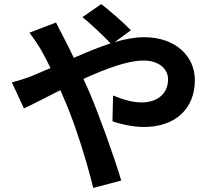

<svg xmlns="http://www.w3.org/2000/svg" viewBox="-20 -853 1040 939"><path d="M38 -450 97 -323C140 -342 203 -376 275 -412C284 -392 293 -371 302 -350C353 -229 405 -60 436 66L573 30C540 -82 463 -296 416 -405C407 -425 398 -446 388 -467C495 -516 604 -557 682 -557C757 -557 802 -516 802 -465C802 -393 747 -352 672 -352C628 -352 578 -367 533 -386L530 -260C568 -246 630 -232 684 -232C837 -232 933 -321 933 -461C933 -577 840 -671 685 -671C640 -671 591 -662 541 -647L620 -705C586 -741 511 -806 475 -833L383 -769C421 -740 485 -678 521 -641C463 -622 402 -597 341 -570C325 -604 309 -636 294 -665C283 -684 263 -725 254 -743L124 -693C144 -667 169 -630 183 -605C198 -579 213 -550 227 -520C197 -507 166 -494 137 -482C121 -475 77 -460 38 -450Z"/></svg>

Font: Source Han Sans JP
Style: Bold
Weight: 700
Designer: Ryoko NISHIZUKA 西塚涼子 (kana, bopomofo & ideographs); Paul D. Hunt (Latin, Greek & Cyrillic); Sandoll Communications 산돌커뮤니
Foundry: Adobe
Version: Version 2.002;hotconv 1.0.116;makeotfexe 2.5.65601